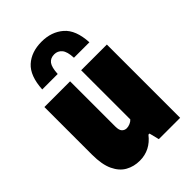

<svg xmlns="http://www.w3.org/2000/svg" viewBox="-237 -907 1019 1019"><g transform="rotate(-45 272.5 -398.0)"><path d="M194 10Q150 10 114.5 -9.8Q79 -29.5 58 -74Q37 -118.5 37 -193V-550H230V-211Q230 -182.5 240.8 -171.8Q251.5 -161 267 -161Q278.5 -161 291.8 -166.5Q305 -172 313 -181V-550H506V0H346L332 -56H324Q273 10 194 10ZM95 -624Q100.5 -721 147.8 -763.5Q195 -806 272 -806Q345.5 -806 394.8 -763.5Q444 -721 449 -624H333Q331 -672 314.2 -691.5Q297.5 -711 272 -711Q243 -711 228.2 -691.5Q213.5 -672 211 -624Z"/></g></svg>

Font: Encode Sans Cnd Black
Style: Regular
Weight: 900
Width: 3
Designer: Multiple Designers
Foundry: Impallari Type
Version: Version 3.002; ttfautohint (v1.8.3) -l 8 -r 50 -G 200 -x 14 